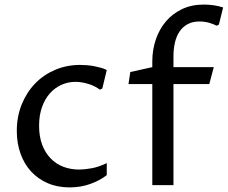

<svg xmlns="http://www.w3.org/2000/svg" viewBox="-20 -812 998 842"><path d="M448.2 -43.9Q418 -20.5 376.2 -5.4Q334.5 9.8 285.2 9.8Q232.4 9.8 189.7 -8.5Q147 -26.9 116.7 -59.6Q86.4 -92.3 70.1 -137.9Q53.7 -183.6 53.7 -237.8Q53.7 -300.8 75.2 -354Q96.7 -407.2 134 -445.8Q171.4 -484.4 222.2 -505.9Q272.9 -527.3 331.1 -527.3Q344.7 -527.3 360.6 -526.1Q376.5 -524.9 392.1 -522Q407.7 -519 422.4 -514.9Q437 -510.7 448.2 -504.9L428.7 -423.8L418 -418.9Q408.2 -426.3 395.8 -432.6Q383.3 -439 369.4 -443.4Q355.5 -447.8 340.6 -450.4Q325.7 -453.1 311.5 -453.1Q278.8 -453.1 249.8 -440.2Q220.7 -427.2 198.7 -402.6Q176.8 -377.9 164.1 -342Q151.4 -306.2 151.4 -260.3Q151.4 -213.4 164.8 -177.7Q178.2 -142.1 201.7 -117.7Q225.1 -93.3 257.3 -80.8Q289.6 -68.4 327.1 -68.4Q349.6 -68.4 381.3 -74Q413.1 -79.6 448.2 -96.7Z M647.9 -443.4H543.5L551.3 -496.1L647.9 -517.6V-543Q647.9 -593.3 663.3 -638.7Q678.7 -684.1 707.5 -718Q736.3 -752 778.3 -772Q820.3 -792 874 -792Q894 -792 916 -789.1Q938 -786.1 958.5 -779.3L939.9 -704.1L930.2 -699.2Q914.1 -707.5 895.3 -712.6Q876.5 -717.8 855 -717.8Q824.2 -717.8 802.5 -705.8Q780.8 -693.8 767.1 -673.3Q753.4 -652.8 747.1 -625Q740.7 -597.2 740.7 -565.4V-517.6H917.5L897.9 -443.4H740.7V0H647.9Z"/></svg>

Font: Proza Libre
Style: Regular
Weight: 400
Designer: Jasper de Waard
Foundry: Jasper de Waard
Version: Version 1.000; ttfautohint (v1.4.1.8-43bc)